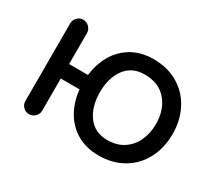

<svg xmlns="http://www.w3.org/2000/svg" viewBox="-105 -698 995 898"><g transform="rotate(30 393.0 -249.0)"><path d="M266.6 -249Q266.6 -324.2 294.9 -383.3Q323.2 -442.4 375.5 -475.6Q427.7 -508.8 499 -508.8Q574.2 -508.8 631.3 -475.1Q688.5 -441.4 719.2 -382.3Q750 -323.2 750 -249Q750 -174.8 719.2 -115.7Q688.5 -56.6 631.3 -22.9Q574.2 10.7 499 10.7Q427.7 10.7 375.5 -22.5Q323.2 -55.7 294.9 -114.7Q266.6 -173.8 266.6 -249ZM76.2 -39.1V-458Q76.2 -476.6 89.4 -490.2Q102.5 -503.9 121.1 -503.9Q139.6 -503.9 153.3 -490.2Q167 -476.6 167 -458V-39.1Q167 -20.5 153.3 -7.3Q139.6 5.9 121.1 5.9Q102.5 5.9 89.4 -7.3Q76.2 -20.5 76.2 -39.1ZM134.8 -291H318.4V-212.9H134.8ZM659.2 -250Q659.2 -327.1 617.2 -376.5Q575.2 -425.8 499 -425.8Q430.7 -425.8 394 -376.5Q357.4 -327.1 357.4 -250Q357.4 -171.9 394 -122.1Q430.7 -72.3 499 -72.3Q549.8 -72.3 585.9 -96.2Q622.1 -120.1 640.6 -160.6Q659.2 -201.2 659.2 -250Z"/></g></svg>

Font: jf-openhuninn-2.1
Style: Regular
Weight: 400
Designer: [Kosugi Maru]
Designed by MOTOYA      

[Varela Round]
Joe Prince (Latin component); Avraham Cornfeld (Hebrew component)
Foundry: justfont Co., Ltd.
Version: 2.1